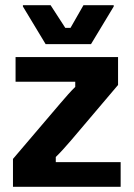

<svg xmlns="http://www.w3.org/2000/svg" viewBox="-20 -720 515 740"><path d="M330.8 -550 418.3 -695V-700H301.7L251.7 -612.5H231.7L175 -700H68.3V-695L155.8 -550ZM445 0V-95H195V-115C212.5 -131.7 231.7 -153.3 253.3 -178.3L435 -392.5V-500H40V-405H270V-385C252.5 -368.3 233.3 -345.8 212.5 -321.7L30 -107.5V0Z"/></svg>

Font: Familjen Grotesk
Style: Bold
Weight: 700
Designer: Anders Wikstroem, Jonas Baeckman, Matilda Gysing, Kristian Moeller
Foundry: Familjen STHLM AB
Version: Version 2.000